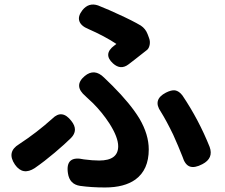

<svg xmlns="http://www.w3.org/2000/svg" viewBox="-20 -794 995 848"><path d="M444 34Q384 34 334 27Q287 20 280 -29Q268 -109 351 -90Q389 -85 418 -85Q502 -85 502 -148Q502 -188 463 -249Q431 -298 391 -338Q382 -347 361 -366Q359 -368 358 -369Q303 -415 354 -458Q397 -494 440 -451Q446 -445 458 -433.5Q470 -422 476 -416Q556 -336 596 -270Q637 -200 637 -134Q637 -44 578 -1Q529 34 444 34ZM46 -67Q8 -123 64 -157Q142 -208 211 -270Q254 -313 295 -260Q328 -219 293 -184Q268 -159 222 -120Q176 -81 134 -52Q81 -17 46 -67ZM786 -102Q768 -148 745 -199Q715 -261 690 -301Q653 -354 713 -385Q737 -397 753 -395Q771 -392 786 -372Q858 -265 906 -145Q924 -95 874 -69Q840 -51 818.5 -58.5Q797 -66 786 -102ZM479 -514Q434 -555 485 -593Q486 -594 488 -595Q493 -599 494 -600Q441 -635 370 -666Q338 -679 330.5 -700.5Q323 -722 344 -749Q372 -784 413 -770Q470 -747 503 -731Q565 -703 602 -681Q623 -667 632 -643L638 -627Q644 -612 641 -596Q638 -581 630 -574Q614 -561 574 -530Q556 -516 548 -510Q513 -483 479 -514Z"/></svg>

Font: GenSenRounded JP B
Style: Regular
Weight: 700
Version: Version 1.501;PS 1;hotconv 16.6.51;makeotf.lib2.5.65220